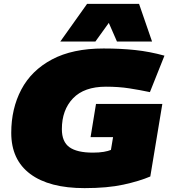

<svg xmlns="http://www.w3.org/2000/svg" viewBox="-20 -960 874 990"><path d="M416 10Q234 10 136 -63Q38 -136 38 -275Q38 -400 90 -498.5Q142 -597 248 -653.5Q354 -710 514 -710Q602 -710 677 -702Q752 -694 828 -673L753 -485Q701 -496 646.5 -504.5Q592 -513 526 -513Q414 -513 356.5 -453Q299 -393 299 -294Q299 -229 338 -201Q377 -173 459 -173Q491 -173 514.5 -177Q538 -181 552 -187L563 -253H447L475 -424H817L755 -50Q699 -26 616.5 -8Q534 10 416 10ZM291 -746 429 -940H697L764 -746H583L541 -842L472 -746Z"/></svg>

Font: Georama Expanded Black
Style: Italic
Weight: 900
Width: 7
Italic angle: -9°
Designer: Jean-Baptiste Levee
Foundry: Production Type
Version: Version 1.000